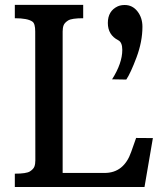

<svg xmlns="http://www.w3.org/2000/svg" viewBox="-20 -752 663 772"><path d="M430.7 -433.1Q471.7 -498 471.7 -551.3Q471.7 -581.5 456.1 -589.8Q413.6 -611.3 413.6 -659.7Q413.6 -708 453.6 -726.6Q465.8 -731.9 481.4 -731.9Q512.7 -731.9 532.7 -706.3Q552.7 -680.7 552.7 -644.5Q552.7 -585 529.1 -521.7Q505.4 -458.5 487.8 -432.1ZM39.6 -53.7Q85.9 -53.7 100.1 -62.7Q114.3 -71.8 118.2 -82Q122.1 -92.3 122.1 -106.9L121.6 -625.5Q121.6 -657.2 110.4 -665Q91.3 -678.7 39.6 -678.7V-732.4H314.5V-678.7Q268.1 -678.7 253.9 -669.7Q239.7 -660.6 235.8 -650.4Q231.9 -640.1 231.9 -625.5V-56.6H400.4Q478.5 -56.6 507.8 -142.1L527.3 -197.3L594.7 -196.8L561 0H39.6Z"/></svg>

Font: Arbutus Slab
Style: Regular
Weight: 400
Version: Version 1.002; ttfautohint (v0.92) -l 10 -r 16 -G 200 -x 7 -